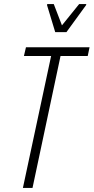

<svg xmlns="http://www.w3.org/2000/svg" viewBox="-20 -919 458 939"><path d="M92 0 230 -645H97L107 -688H418L409 -645H276L139 0ZM250 -762 210 -894 211 -899H243L283 -795L367 -899H402L401 -894L305 -762Z"/></svg>

Font: Saira Condensed ExtraLight
Style: Italic
Weight: 250
Width: 3
Italic angle: -12°
Designer: Hector Gatti with collaboration of the Omnibus-Type team
Foundry: Omnibus-Type
Version: Version 1.101